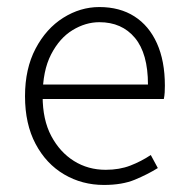

<svg xmlns="http://www.w3.org/2000/svg" viewBox="-20 -513 525 545"><path d="M275 12Q213 12 162 -18Q111 -48 81 -104.5Q51 -161 51 -240Q51 -318 81 -375Q111 -432 159.5 -462.5Q208 -493 262 -493Q320 -493 361.5 -466.5Q403 -440 425.5 -390Q448 -340 448 -270Q448 -261 447.5 -251Q447 -241 445 -232H90V-273H400Q400 -361 363 -405.5Q326 -450 262 -450Q223 -450 186 -427.5Q149 -405 125 -358.5Q101 -312 101 -240Q101 -173 125.5 -127Q150 -81 190 -56Q230 -31 280 -31Q319 -31 350 -43Q381 -55 408 -73L428 -36Q399 -18 363 -3Q327 12 275 12Z"/></svg>

Font: Assistant ExtraLight Light
Style: Regular
Weight: 300
Version: Version 3.000